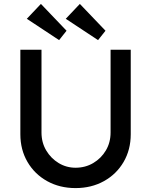

<svg xmlns="http://www.w3.org/2000/svg" viewBox="-20 -955 780 981"><path d="M84 -269V-701H192V-278Q192 -227 216 -186.5Q240 -146 279.5 -122Q319 -98 366 -98Q416 -98 456.5 -122Q497 -146 521 -186.5Q545 -227 545 -278V-701H648V-269Q648 -190 611.5 -127.5Q575 -65 511 -29.5Q447 6 366 6Q285 6 221 -29.5Q157 -65 120.5 -127.5Q84 -190 84 -269ZM481 -750 316 -859 388 -935 519 -798ZM189 -935 320 -798 282 -750 117 -859Z"/></svg>

Font: Our Lexend
Style: Regular
Weight: 400
Designer: Bonnie Shaver-Troup, Thomas Jockin
Foundry: Lexend
Version: Version 1.007